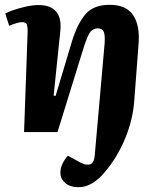

<svg xmlns="http://www.w3.org/2000/svg" viewBox="-20 -549 670 798"><path d="M307 229Q271 229 251 211.5Q231 194 231 169Q231 150 239.5 132Q248 114 262 98L313 126Q339 140 355.5 133.5Q372 127 374 94L415 -370Q417 -404 411 -417.5Q405 -431 387 -431Q364 -431 352 -411.5Q340 -392 323 -336L219 0H80L95 -422Q95 -437 91.5 -447Q88 -457 72 -457Q55 -457 18 -442L2 -493Q12 -499 35.5 -507Q59 -515 87.5 -521.5Q116 -528 141 -528Q190 -528 213 -501Q236 -474 231 -423L203 -152L211 -150L279 -377Q301 -449 334.5 -489Q368 -529 436 -529Q504 -529 533 -486.5Q562 -444 556 -367L538 -130Q532 -50 499.5 28Q467 106 415 167Q394 193 366 211Q338 229 307 229Z"/></svg>

Font: Literata 36pt
Style: Bold Italic
Weight: 700
Italic angle: -2°
Designer: Latin by Veronika Burian and Jose Scaglione. Greek by Irene Vlachou. Cyrillic by Vera Evstafieva
Foundry: TypeTogether
Version: Version 3.002